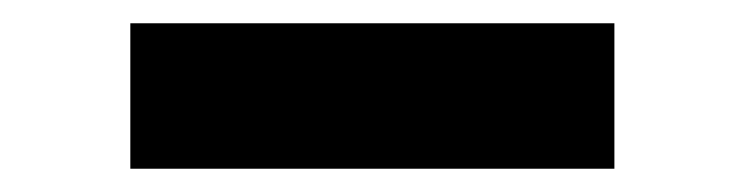

<svg xmlns="http://www.w3.org/2000/svg" viewBox="-20 -792 640 165"><path d="M92 -647V-772H508V-647Z"/></svg>

Font: Encode Sans Expanded Black
Style: Regular
Weight: 900
Width: 7
Designer: Multiple Designers
Foundry: Impallari Type
Version: Version 2.000